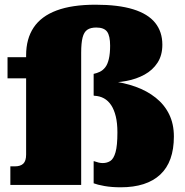

<svg xmlns="http://www.w3.org/2000/svg" viewBox="-20 -786 786 816"><path d="M12 -543H158V-453H12ZM431 -435 480 -458V-410L449 -442Q507 -435 556 -417.5Q605 -400 642 -370.5Q679 -341 699 -300Q719 -259 719 -206Q719 -152 704.5 -111.5Q690 -71 661 -44Q632 -17 590 -3.5Q548 10 493 10Q454 10 423.5 4.5Q393 -1 378 -7V-101Q381 -101 386 -99Q391 -97 399.5 -95Q408 -93 417 -93Q435 -93 449 -102Q463 -111 471 -139Q479 -167 479 -223Q479 -263 472 -291.5Q465 -320 452.5 -339Q440 -358 422 -368Q404 -378 381 -379L378 -380V-472Q392 -475 404.5 -481Q417 -487 427 -499.5Q437 -512 442.5 -535Q448 -558 448 -592Q448 -634 435 -651.5Q422 -669 389 -669Q365 -669 351 -659.5Q337 -650 331 -626.5Q325 -603 325 -562V0H24V-79H43Q67 -79 79 -90.5Q91 -102 91 -129V-551Q91 -621 123 -669Q155 -717 220.5 -741.5Q286 -766 386 -766Q483 -766 546 -746.5Q609 -727 639.5 -689Q670 -651 670 -596Q670 -551 649.5 -519.5Q629 -488 594.5 -469Q560 -450 517.5 -442Q475 -434 431 -435Z"/></svg>

Font: Roboto Serif 20pt Black
Style: Regular
Weight: 900
Version: Version 1.008